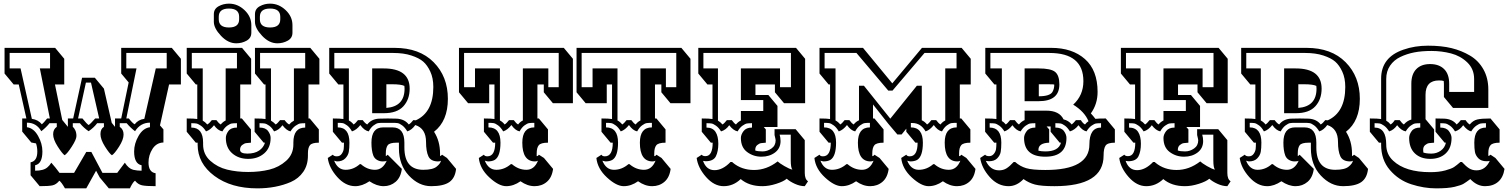

<svg xmlns="http://www.w3.org/2000/svg" viewBox="-20 -963 8306 1055"><path d="M333 -499H282L322 -304L353 -266V-312H382L431 -536H501L551 -476L594 -288L612 -266V-312H646L687 -510L646 -559V-700H924L974 -640V-499H909L859 -274L878 -252V-180Q840 -179 818 -145Q796 -111 796 -70Q796 -17 835 -11V60Q781 60 759.5 55Q738 50 722 30Q712 36 698 63L694 72H578L528 12L508 -25L454 72H337Q317 37 306 30Q289 51 268.5 55.5Q248 60 198 60L148 0V-71Q185 -78 185 -130Q185 -154 178 -175L152 -180L102 -240V-312H125L83 -499H55L5 -559V-700H283L333 -640ZM514 -286Q495 -261 467 -242Q440 -260 419 -286H380V-266Q387 -261 393.5 -247.5Q400 -234 400 -215.5Q400 -197 374.5 -157.5Q349 -118 335 -110Q322 -119 297 -158Q272 -197 272 -225Q272 -253 292 -266V-286H252Q235 -264 207 -242Q180 -289 128 -289V-264Q165 -259 189 -216.5Q213 -174 213 -131Q213 -63 173 -55V-25Q220 -25 241 -44Q252 -53 262 -69Q286 -42 307 -13H387L454 -128H482L543 -13H624L666 -69Q686 -37 712 -30Q734 -25 758 -25V-55Q717 -63 717 -131Q717 -174 741.5 -216.5Q766 -259 804 -264V-289Q752 -289 722 -242Q698 -260 676 -286H638V-266Q659 -252 659 -224Q659 -196 634 -157Q609 -118 595 -110Q582 -118 557 -157.5Q532 -197 532 -226Q532 -255 551 -266V-286ZM210 -280Q220 -288 239 -312H254L199 -587H255V-672H33V-587H93L155 -310Q190 -305 210 -280ZM896 -587V-672H674V-587H730L674 -312H688Q708 -286 720 -280Q740 -306 773 -310L836 -587ZM467 -276Q477 -282 503 -312H525L480 -509H452L409 -312H433Q457 -282 467 -276Z M1735 -499H1675V-312H1682L1732 -252V-179Q1694 -179 1683 -165Q1672 -151 1672 -121V-108Q1672 -56 1646.5 -19Q1621 18 1578 37Q1497 72 1394 72Q1250 72 1158 3.5Q1066 -65 1066 -168V-179H1056L1006 -239V-312Q1047 -312 1064 -309V-499H1056L1006 -559V-700H1310L1360 -640V-499H1300V-312H1309L1359 -252V-179Q1342 -178 1332 -176.5Q1322 -175 1310.5 -166Q1299 -157 1299 -140Q1299 -119 1339 -119Q1379 -119 1403.5 -135.5Q1428 -152 1436 -179H1429L1379 -239V-312Q1422 -312 1439 -309V-499H1431L1381 -559V-700H1685L1735 -640ZM1592 -169V-179Q1592 -262 1657 -262V-286Q1639 -286 1629.5 -284.5Q1620 -283 1604.5 -272.5Q1589 -262 1576 -241Q1554 -246 1532 -275Q1514 -249 1486 -241Q1474 -262 1459 -272.5Q1444 -283 1434 -284.5Q1424 -286 1406 -286V-262Q1439 -262 1453 -243Q1467 -224 1467 -205Q1467 -151 1432 -120.5Q1397 -90 1344 -90Q1291 -90 1256 -120.5Q1221 -151 1221 -205Q1221 -224 1235 -243Q1249 -262 1282 -262V-286Q1264 -286 1254 -284.5Q1244 -283 1229 -272.5Q1214 -262 1202 -241Q1176 -246 1156 -275Q1136 -249 1112 -241Q1099 -262 1083.5 -272.5Q1068 -283 1058.5 -284.5Q1049 -286 1031 -286V-262Q1096 -262 1096 -179V-169Q1096 -115 1135.5 -79.5Q1175 -44 1228 -31Q1281 -18 1344 -18Q1407 -18 1460 -31Q1513 -44 1552.5 -79.5Q1592 -115 1592 -169ZM1495 -279Q1505 -285 1519 -303H1544Q1557 -285 1569 -279Q1580 -292 1595 -300V-587H1657V-672H1409V-587H1469V-300Q1483 -292 1495 -279ZM1119 -279Q1131 -286 1144 -303H1169Q1182 -285 1193 -279Q1204 -293 1220 -301V-587H1282V-672H1034V-587H1094V-300Q1107 -293 1119 -279ZM1361 -825V-783Q1361 -754 1335 -739.5Q1309 -725 1278 -725Q1233 -725 1194 -766.5Q1155 -808 1155 -843V-885Q1155 -914 1181 -928.5Q1207 -943 1238 -943Q1286 -943 1323.5 -907.5Q1361 -872 1361 -825ZM1294 -857V-871Q1294 -916 1238 -916Q1182 -916 1182 -871V-857Q1182 -812 1238 -812Q1294 -812 1294 -857ZM1587 -825V-783Q1587 -754 1561 -739.5Q1535 -725 1504 -725Q1459 -725 1420 -766.5Q1381 -808 1381 -843V-885Q1381 -914 1407 -928.5Q1433 -943 1464 -943Q1512 -943 1549.5 -907.5Q1587 -872 1587 -825ZM1520 -857V-871Q1520 -916 1464 -916Q1408 -916 1408 -871V-857Q1408 -812 1464 -812Q1520 -812 1520 -857Z M2172 -179H2160Q2121 -179 2110.5 -165Q2100 -151 2100 -120V-105Q2106 -108 2110 -113L2188 -35Q2182 12 2154 36Q2126 60 2088 60Q2050 60 2010 33Q1970 60 1932 60Q1878 60 1833 9.5Q1788 -41 1781 -95L1809 -113Q1814 -104 1831 -104Q1848 -104 1857.5 -117.5Q1867 -131 1868.5 -144Q1870 -157 1870 -179H1859L1809 -239V-312Q1850 -312 1867 -309V-499H1839L1789 -559V-700H2148Q2285 -700 2363 -621Q2441 -542 2441 -420Q2441 -298 2365 -239Q2398 -188 2398 -119V-105Q2405 -108 2409 -113L2436 -95L2486 -35Q2481 15 2449 37.5Q2417 60 2349 60Q2281 60 2226.5 1.5Q2172 -57 2172 -148ZM2226 -279Q2238 -286 2251 -303Q2261 -303 2265 -302Q2361 -346 2361 -485Q2361 -534 2344.5 -569.5Q2328 -605 2305.5 -624.5Q2283 -644 2240.5 -658Q2198 -672 2141 -672H1817V-587H1897V-301Q1912 -293 1923 -279Q1933 -285 1947 -303H1973Q1986 -285 1998 -279Q2020 -308 2061 -311Q2076 -312 2110.5 -312Q2145 -312 2161 -311Q2204 -308 2226 -279ZM2085 -288Q2067 -288 2057.5 -286.5Q2048 -285 2033 -274Q2018 -263 2006 -241Q1981 -246 1960 -276Q1939 -249 1914 -241Q1902 -263 1887 -274Q1872 -285 1862.5 -286.5Q1853 -288 1836 -288V-263Q1900 -263 1900 -179Q1900 -148 1896.5 -128.5Q1893 -109 1877 -92.5Q1861 -76 1831 -76L1816 -80Q1836 -30 1879 -30Q1922 -30 1957 -61H1963Q1998 -30 2040.5 -30Q2083 -30 2105 -80Q2100 -76 2083 -76Q2066 -76 2051.5 -84.5Q2037 -93 2031 -109Q2021 -136 2021 -179Q2021 -263 2085 -263H2137Q2202 -263 2202 -179V-153Q2202 -30 2306 -30Q2359 -30 2380 -48Q2400 -64 2403 -80Q2397 -76 2388 -76Q2347 -76 2334 -104Q2321 -132 2321 -183Q2321 -257 2262 -276Q2243 -249 2218 -241Q2205 -263 2190 -274Q2175 -285 2165 -286.5Q2155 -288 2137 -288ZM2025 -587H2088Q2231 -587 2231 -476Q2231 -417 2196.5 -379Q2162 -341 2089 -341H2025ZM2135 -500H2103V-370Q2203 -378 2203 -476L2202 -491Q2183 -500 2135 -500Z M2933 -499V-312H2941L2991 -252V-179Q2952 -179 2940.5 -165Q2929 -151 2929 -120V-105Q2936 -105 2941 -113L2969 -95L3019 -35Q3013 12 2985 36Q2957 60 2917.5 60Q2878 60 2840 33Q2802 60 2761.5 60Q2721 60 2669 12Q2617 -36 2611 -95L2639 -113Q2643 -104 2658 -104Q2701 -104 2701 -179H2689L2639 -239V-312Q2680 -312 2697 -309V-499H2668V-396H2552L2502 -456V-700H3078L3128 -640V-396H3018L2968 -456V-499ZM2753 -279Q2763 -285 2777 -303H2803Q2816 -285 2827 -279Q2837 -293 2853 -301V-587H2993V-484H3050V-672H2530V-484H2590V-587H2727V-301Q2741 -294 2753 -279ZM2793 -61Q2829 -30 2872.5 -30Q2916 -30 2936 -80Q2929 -76 2920 -76Q2850 -76 2850 -179Q2850 -263 2916 -263V-288Q2897 -288 2887 -286.5Q2877 -285 2862 -274Q2847 -263 2835 -241Q2811 -246 2790 -276Q2769 -249 2745 -241Q2732 -263 2717 -274Q2702 -285 2692 -286.5Q2682 -288 2664 -288V-263Q2730 -263 2730 -179Q2730 -103 2698 -84Q2683 -76 2660 -76L2644 -80Q2664 -30 2707.5 -30Q2751 -30 2787 -61Z M3579 -499V-312H3587L3637 -252V-179Q3598 -179 3586.5 -165Q3575 -151 3575 -120V-105Q3582 -105 3587 -113L3615 -95L3665 -35Q3659 12 3631 36Q3603 60 3563.5 60Q3524 60 3486 33Q3448 60 3407.5 60Q3367 60 3315 12Q3263 -36 3257 -95L3285 -113Q3289 -104 3304 -104Q3347 -104 3347 -179H3335L3285 -239V-312Q3326 -312 3343 -309V-499H3314V-396H3198L3148 -456V-700H3724L3774 -640V-396H3664L3614 -456V-499ZM3399 -279Q3409 -285 3423 -303H3449Q3462 -285 3473 -279Q3483 -293 3499 -301V-587H3639V-484H3696V-672H3176V-484H3236V-587H3373V-301Q3387 -294 3399 -279ZM3439 -61Q3475 -30 3518.5 -30Q3562 -30 3582 -80Q3575 -76 3566 -76Q3496 -76 3496 -179Q3496 -263 3562 -263V-288Q3543 -288 3533 -286.5Q3523 -285 3508 -274Q3493 -263 3481 -241Q3457 -246 3436 -276Q3415 -249 3391 -241Q3378 -263 3363 -274Q3348 -285 3338 -286.5Q3328 -288 3310 -288V-263Q3376 -263 3376 -179Q3376 -103 3344 -84Q3329 -76 3306 -76L3290 -80Q3310 -30 3353.5 -30Q3397 -30 3433 -61Z M4402 -13Q4402 22 4420 33L4402 60Q4376 60 4347.5 47Q4319 34 4303 19Q4286 34 4245.5 47Q4205 60 4169 60Q4096 60 4050 21Q4009 60 3956.5 60Q3904 60 3859.5 9.5Q3815 -41 3808 -95L3836 -113Q3841 -105 3856 -105Q3896 -105 3896 -179H3886L3836 -239V-312Q3878 -312 3895 -309V-499H3867L3817 -559V-700H4354L4404 -640V-396H4288L4238 -456V-499H4131V-441H4202L4252 -381V-265H4177L4188 -252V-179Q4172 -178 4162 -176.5Q4152 -175 4141 -166Q4130 -157 4130 -140V-136Q4144 -131 4170 -131Q4196 -131 4219 -147Q4242 -163 4242 -192Q4242 -197 4236 -221V-253H4352L4402 -193ZM3950 -279Q3960 -285 3974 -303H4001Q4014 -285 4024 -279Q4035 -293 4051 -301V-353H4174V-413H4051V-587H4266V-484H4326V-672H3845V-587H3925V-300Q3938 -293 3950 -279ZM4269 -188Q4269 -148 4238.5 -125Q4208 -102 4164 -102Q4120 -102 4085.5 -127.5Q4051 -153 4051 -205Q4051 -223 4065.5 -242.5Q4080 -262 4112 -262V-286Q4094 -286 4084.5 -284.5Q4075 -283 4060 -272.5Q4045 -262 4033 -241Q4009 -246 3987 -275Q3969 -249 3942 -241Q3929 -262 3914 -272.5Q3899 -283 3889.5 -284.5Q3880 -286 3862 -286V-262Q3896 -262 3911.5 -238.5Q3927 -215 3927 -173Q3927 -131 3913.5 -104Q3900 -77 3857 -77L3843 -79Q3861 -28 3906 -28Q3951 -28 3994 -73H4003L4007 -69Q4055 -29 4123.5 -29Q4192 -29 4253 -76Q4262 -67 4290 -50.5Q4318 -34 4334 -31Q4325 -41 4325 -83V-223H4264Q4269 -206 4269 -188Z M4777 -312H4785L4835 -252V-179Q4796 -179 4784.5 -165Q4773 -151 4773 -120V-105Q4780 -105 4785 -113L4813 -95L4863 -35Q4857 12 4829 36Q4801 60 4761.5 60Q4722 60 4684 33Q4646 60 4605.5 60Q4565 60 4513 12Q4461 -36 4455 -95L4483 -113Q4487 -104 4502 -104Q4545 -104 4545 -179H4533L4483 -239V-312Q4524 -312 4541 -309V-499H4533L4483 -559V-700H4722L4883 -505L5046 -700H5264L5314 -640V-499H5254V-312H5262L5312 -252V-179Q5273 -179 5261.5 -165Q5250 -151 5250 -120V-105Q5257 -105 5262 -113L5290 -95L5340 -35Q5334 12 5306 36Q5278 60 5238.5 60Q5199 60 5161 33Q5123 60 5082.5 60Q5042 60 4990 12Q4938 -36 4932 -95L4960 -113Q4964 -104 4979 -104Q5022 -104 5022 -179H5010L4960 -239V-256L4934 -224H4911L4861 -283L4777 -389ZM5074 -279Q5084 -285 5098 -303H5124Q5137 -285 5148 -279Q5158 -293 5174 -301V-587H5236V-672H5060L4884 -465H4861L4686 -672H4511V-587H4571V-301Q4585 -294 4597 -279Q4607 -285 4621 -303H4647Q4660 -285 4671 -279Q4682 -294 4700 -302V-492H4727L4872 -311L5018 -492H5045V-302Q5061 -295 5074 -279ZM4637 -61Q4673 -30 4716.5 -30Q4760 -30 4780 -80Q4773 -76 4764 -76Q4694 -76 4694 -179Q4694 -263 4760 -263V-288Q4741 -288 4731 -286.5Q4721 -285 4706 -274Q4691 -263 4679 -241Q4655 -246 4634 -276Q4613 -249 4589 -241Q4576 -263 4561 -274Q4546 -285 4536 -286.5Q4526 -288 4508 -288V-263Q4574 -263 4574 -179Q4574 -103 4542 -84Q4527 -76 4504 -76L4488 -80Q4508 -30 4551.5 -30Q4595 -30 4631 -61ZM5114 -61Q5150 -30 5193.5 -30Q5237 -30 5257 -80Q5250 -76 5241 -76Q5171 -76 5171 -179Q5171 -263 5237 -263V-288Q5218 -288 5208 -286.5Q5198 -285 5183 -274Q5168 -263 5156 -241Q5132 -246 5111 -276Q5090 -249 5066 -241Q5039 -287 4994 -287H4985V-263Q5051 -263 5051 -179Q5051 -103 5019 -84Q5004 -76 4981 -76L4965 -80Q4985 -30 5028.5 -30Q5072 -30 5108 -61Z M6106 -179Q6066 -179 6055 -163Q6044 -147 6044 -108Q6044 60 5774 60Q5701 60 5667 51Q5633 42 5604 21Q5567 60 5522 60Q5463 60 5418.5 10Q5374 -40 5366 -95L5393 -113Q5399 -105 5415 -105Q5431 -105 5441 -117.5Q5451 -130 5453 -143.5Q5455 -157 5455 -179H5443L5393 -239V-312Q5437 -312 5455 -309V-499H5444L5394 -559V-700H5756Q5872 -700 5941.5 -638.5Q6011 -577 6011 -458Q6011 -391 5974 -340Q5986 -327 5999 -310Q6015 -312 6056 -312L6106 -252ZM5507 -279Q5515 -284 5530 -303H5556Q5569 -285 5579 -279Q5593 -296 5610 -303V-355H5729Q5801 -355 5824 -307Q5851 -301 5869 -279Q5879 -287 5892 -303H5919Q5930 -285 5942 -279Q5949 -289 5961 -297Q5940 -349 5877 -388Q5933 -439 5933 -517Q5933 -672 5746 -672H5422V-587H5485V-298Q5495 -293 5507 -279ZM5840 -205Q5840 -102 5723.5 -102Q5607 -102 5607 -205Q5607 -223 5621.5 -242.5Q5636 -262 5669 -262V-286Q5651 -286 5641 -284.5Q5631 -283 5616 -272.5Q5601 -262 5588 -241Q5564 -246 5543 -275Q5523 -249 5499 -241Q5486 -262 5471 -272.5Q5456 -283 5446 -284.5Q5436 -286 5418 -286V-262Q5482 -262 5482 -179Q5482 -147 5478.5 -128Q5475 -109 5459.5 -93Q5444 -77 5414 -77L5397 -79Q5421 -27 5470 -27Q5493 -27 5510.5 -38Q5528 -49 5550 -73H5558Q5585 -49 5618.5 -39Q5652 -29 5724 -29Q5966 -29 5966 -169Q5966 -262 6030 -262V-286Q6012 -286 6002.5 -284.5Q5993 -283 5978 -272.5Q5963 -262 5950 -241Q5927 -246 5906 -275Q5886 -249 5859 -241Q5846 -262 5831.5 -272.5Q5817 -283 5807.5 -284.5Q5798 -286 5779 -286V-262Q5812 -262 5826 -243Q5840 -224 5840 -205ZM5687 -407H5610V-587H5687Q5754 -587 5777.5 -568Q5801 -549 5801 -499Q5801 -407 5687 -407ZM5753 -268H5731L5745 -252V-179Q5686 -177 5686 -140V-135Q5702 -131 5724 -131Q5797 -131 5810 -179H5803L5753 -239ZM5688 -500V-434Q5749 -434 5763 -458Q5773 -475 5773 -498Q5772 -500 5737 -500Z M6724 -13Q6724 22 6742 33L6724 60Q6698 60 6669.5 47Q6641 34 6625 19Q6608 34 6567.5 47Q6527 60 6491 60Q6418 60 6372 21Q6331 60 6278.5 60Q6226 60 6181.5 9.5Q6137 -41 6130 -95L6158 -113Q6163 -105 6178 -105Q6218 -105 6218 -179H6208L6158 -239V-312Q6200 -312 6217 -309V-499H6189L6139 -559V-700H6676L6726 -640V-396H6610L6560 -456V-499H6453V-441H6524L6574 -381V-265H6499L6510 -252V-179Q6494 -178 6484 -176.5Q6474 -175 6463 -166Q6452 -157 6452 -140V-136Q6466 -131 6492 -131Q6518 -131 6541 -147Q6564 -163 6564 -192Q6564 -197 6558 -221V-253H6674L6724 -193ZM6272 -279Q6282 -285 6296 -303H6323Q6336 -285 6346 -279Q6357 -293 6373 -301V-353H6496V-413H6373V-587H6588V-484H6648V-672H6167V-587H6247V-300Q6260 -293 6272 -279ZM6591 -188Q6591 -148 6560.5 -125Q6530 -102 6486 -102Q6442 -102 6407.5 -127.5Q6373 -153 6373 -205Q6373 -223 6387.5 -242.5Q6402 -262 6434 -262V-286Q6416 -286 6406.5 -284.5Q6397 -283 6382 -272.5Q6367 -262 6355 -241Q6331 -246 6309 -275Q6291 -249 6264 -241Q6251 -262 6236 -272.5Q6221 -283 6211.5 -284.5Q6202 -286 6184 -286V-262Q6218 -262 6233.5 -238.5Q6249 -215 6249 -173Q6249 -131 6235.5 -104Q6222 -77 6179 -77L6165 -79Q6183 -28 6228 -28Q6273 -28 6316 -73H6325L6329 -69Q6377 -29 6445.5 -29Q6514 -29 6575 -76Q6584 -67 6612 -50.5Q6640 -34 6656 -31Q6647 -41 6647 -83V-223H6586Q6591 -206 6591 -188Z M7183 -179H7171Q7132 -179 7121.5 -165Q7111 -151 7111 -120V-105Q7117 -108 7121 -113L7199 -35Q7193 12 7165 36Q7137 60 7099 60Q7061 60 7021 33Q6981 60 6943 60Q6889 60 6844 9.5Q6799 -41 6792 -95L6820 -113Q6825 -104 6842 -104Q6859 -104 6868.5 -117.5Q6878 -131 6879.5 -144Q6881 -157 6881 -179H6870L6820 -239V-312Q6861 -312 6878 -309V-499H6850L6800 -559V-700H7159Q7296 -700 7374 -621Q7452 -542 7452 -420Q7452 -298 7376 -239Q7409 -188 7409 -119V-105Q7416 -108 7420 -113L7447 -95L7497 -35Q7492 15 7460 37.5Q7428 60 7360 60Q7292 60 7237.5 1.5Q7183 -57 7183 -148ZM7237 -279Q7249 -286 7262 -303Q7272 -303 7276 -302Q7372 -346 7372 -485Q7372 -534 7355.5 -569.5Q7339 -605 7316.5 -624.5Q7294 -644 7251.5 -658Q7209 -672 7152 -672H6828V-587H6908V-301Q6923 -293 6934 -279Q6944 -285 6958 -303H6984Q6997 -285 7009 -279Q7031 -308 7072 -311Q7087 -312 7121.5 -312Q7156 -312 7172 -311Q7215 -308 7237 -279ZM7096 -288Q7078 -288 7068.5 -286.5Q7059 -285 7044 -274Q7029 -263 7017 -241Q6992 -246 6971 -276Q6950 -249 6925 -241Q6913 -263 6898 -274Q6883 -285 6873.5 -286.5Q6864 -288 6847 -288V-263Q6911 -263 6911 -179Q6911 -148 6907.5 -128.5Q6904 -109 6888 -92.5Q6872 -76 6842 -76L6827 -80Q6847 -30 6890 -30Q6933 -30 6968 -61H6974Q7009 -30 7051.5 -30Q7094 -30 7116 -80Q7111 -76 7094 -76Q7077 -76 7062.5 -84.5Q7048 -93 7042 -109Q7032 -136 7032 -179Q7032 -263 7096 -263H7148Q7213 -263 7213 -179V-153Q7213 -30 7317 -30Q7370 -30 7391 -48Q7411 -64 7414 -80Q7408 -76 7399 -76Q7358 -76 7345 -104Q7332 -132 7332 -183Q7332 -257 7273 -276Q7254 -249 7229 -241Q7216 -263 7201 -274Q7186 -285 7176 -286.5Q7166 -288 7148 -288ZM7036 -587H7099Q7242 -587 7242 -476Q7242 -417 7207.5 -379Q7173 -341 7100 -341H7036ZM7146 -500H7114V-370Q7214 -378 7214 -476L7213 -491Q7194 -500 7146 -500Z M7984 -279Q7994 -287 8007 -303H8033Q8045 -285 8056 -279Q8074 -301 8097.5 -306.5Q8121 -312 8170 -312L8220 -252V-179Q8182 -179 8170 -165Q8158 -151 8158 -122V-106Q8165 -107 8170 -113L8197 -95L8247 -35Q8240 12 8212 36Q8184 60 8140 60Q8096 60 8059 21Q8035 39 8021.5 47Q8008 55 7973 63.5Q7938 72 7871 72Q7804 72 7734.5 49.5Q7665 27 7617 -29Q7569 -85 7569 -168V-179H7557L7507 -239V-312Q7551 -312 7569 -309V-531Q7569 -648 7691 -690Q7753 -712 7827 -712Q7901 -712 7956 -698.5Q8011 -685 8057.5 -657.5Q8104 -630 8131 -582Q8158 -534 8158 -471V-370H7964L7914 -430V-502L7913 -518Q7904 -521 7887 -521Q7813 -521 7813 -442V-308L7860 -252V-179Q7843 -178 7832.5 -176.5Q7822 -175 7811 -166Q7800 -157 7800 -140L7801 -125Q7817 -119 7845.5 -119Q7874 -119 7896.5 -135Q7919 -151 7925 -179H7918L7868 -239V-312Q7902 -312 7918 -311Q7962 -308 7984 -279ZM7621 -279Q7633 -286 7644 -303H7671Q7684 -285 7694 -279Q7712 -300 7735 -306V-503Q7735 -555 7762 -583Q7789 -611 7838 -611Q7887 -611 7915 -583.5Q7943 -556 7943 -503V-458H8080V-529Q8080 -584 8042.5 -620Q8005 -656 7953 -669.5Q7901 -683 7846 -683Q7791 -683 7750.5 -675Q7710 -667 7674.5 -650Q7639 -633 7618 -602Q7597 -571 7597 -529V-300Q7611 -292 7621 -279ZM7723 -205Q7723 -224 7737 -243Q7751 -262 7784 -262V-286Q7765 -286 7755.5 -284.5Q7746 -283 7731.5 -272.5Q7717 -262 7704 -241Q7679 -246 7657 -275Q7639 -249 7613 -241Q7600 -262 7585 -272.5Q7570 -283 7560.5 -284.5Q7551 -286 7533 -286V-262Q7597 -262 7597 -169Q7597 -115 7635 -80Q7702 -17 7839 -17Q7887 -17 7921.5 -26.5Q7956 -36 7969.5 -45Q7983 -54 8005 -73H8013Q8035 -49 8052.5 -38Q8070 -27 8093 -27Q8142 -27 8166 -79Q8160 -77 8149 -77Q8119 -77 8103.5 -93Q8088 -109 8084.5 -128Q8081 -147 8081 -179Q8081 -262 8145 -262V-286Q8127 -286 8117 -284.5Q8107 -283 8092 -272.5Q8077 -262 8064 -241Q8042 -246 8020 -275Q8002 -249 7975 -241Q7962 -262 7947 -272.5Q7932 -283 7922 -284.5Q7912 -286 7894 -286V-262Q7927 -262 7941.5 -242.5Q7956 -223 7956 -205Q7956 -150 7924 -120Q7892 -90 7839 -90Q7786 -90 7754.5 -120Q7723 -150 7723 -205Z"/></svg>

Font: Ewert
Style: Regular
Weight: 400
Designer: Johan Kallas, Mihkel Virkus
Foundry: Johan Kallas, Mihkel Virkus
Version: Version 1.001